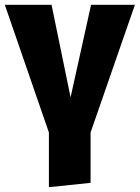

<svg xmlns="http://www.w3.org/2000/svg" viewBox="-30 -553 580 797"><path d="M530 -533H348L263 -149L184 -533H-10L173 -3V224L346 206V-3Z"/></svg>

Font: Fira Sans ExtraBold
Style: Regular
Weight: 800
Designer: bBox Type GmbH & Carrois Corporate GbR & Edenspiekermann AG
Foundry: bBox Type GmbH & Carrois Corporate GbR & Edenspiekermann AG
Version: Version 4.300;PS 004.300;hotconv 1.0.88;makeotf.lib2.5.64775